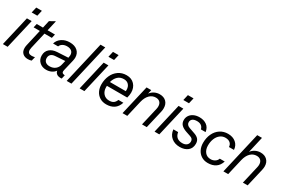

<svg xmlns="http://www.w3.org/2000/svg" viewBox="79 -1746 4094 2799"><g transform="rotate(30 2125.5 -346.5)"><path d="M144 -609 166 -704H261L239 -609ZM127 -500H207L91 0H11Z M460 -435 397 -161Q392 -138 392 -123Q392 -61 457 -61Q482 -61 512 -68L495 -1Q469 9 433 9Q379 9 346 -21.5Q313 -52 313 -109Q313 -132 319 -159L382 -435H277L292 -500H397L425 -625L515 -675L475 -500H599L584 -435Z M973 -116Q970 -103 970 -93Q970 -75 982 -66.5Q994 -58 1020 -57L1005 7L988 8Q942 8 918.5 -11.5Q895 -31 891 -60Q866 -26 827.5 -8Q789 10 742 10Q673 10 628.5 -32Q584 -74 584 -140Q584 -209 630.5 -250Q677 -291 754 -295L937 -305L940 -318Q944 -334 944 -351Q944 -393 917 -416.5Q890 -440 840 -440Q799 -440 768 -422.5Q737 -405 725 -373H640Q659 -436 714.5 -473Q770 -510 847 -510Q929 -510 976.5 -468Q1024 -426 1024 -355Q1024 -334 1017 -301ZM905 -170 922 -241 758 -230Q713 -227 689 -204.5Q665 -182 665 -144Q665 -104 690.5 -81.5Q716 -59 761 -59Q817 -59 855 -89Q893 -119 905 -170Z M1248 -704H1328L1165 0H1085Z M1436 -609 1458 -704H1553L1531 -609ZM1419 -500H1499L1383 0H1303Z M1629 -231Q1628 -224 1628 -210Q1628 -143 1665 -101.5Q1702 -60 1763 -60Q1808 -60 1834.5 -78Q1861 -96 1877 -137H1960Q1935 -61 1882.5 -26Q1830 9 1753 9Q1690 9 1643.5 -20Q1597 -49 1572.5 -99Q1548 -149 1548 -212Q1548 -292 1578.5 -360Q1609 -428 1667 -468.5Q1725 -509 1803 -509Q1887 -509 1936 -456Q1985 -403 1985 -321Q1985 -281 1971 -231ZM1639 -301H1906Q1907 -308 1907 -323Q1907 -376 1877.5 -408Q1848 -440 1797 -440Q1735 -440 1695.5 -402Q1656 -364 1639 -301Z M2510 -361Q2510 -330 2503 -301L2433 0H2353L2423 -302Q2428 -321 2428 -345Q2428 -390 2403 -415Q2378 -440 2334 -440Q2274 -440 2230.5 -396Q2187 -352 2168 -272L2105 0H2025L2141 -500H2220L2205 -432Q2231 -469 2272 -489.5Q2313 -510 2360 -510Q2429 -510 2469.5 -470Q2510 -430 2510 -361Z M2697 -609 2719 -704H2814L2792 -609ZM2680 -500H2760L2644 0H2564Z M2785 -166H2865Q2874 -110 2907.5 -83Q2941 -56 2996 -56Q3043 -56 3069.5 -79Q3096 -102 3096 -139Q3096 -165 3083 -180Q3070 -195 3042 -204L2965 -230Q2907 -250 2877.5 -281Q2848 -312 2848 -361Q2848 -403 2870.5 -437Q2893 -471 2934.5 -490.5Q2976 -510 3031 -510Q3102 -510 3152 -474Q3202 -438 3212 -366H3133Q3125 -403 3097.5 -423Q3070 -443 3026 -443Q2977 -443 2951.5 -423.5Q2926 -404 2926 -369Q2926 -320 2987 -300L3076 -269Q3126 -252 3150.5 -223Q3175 -194 3175 -147Q3175 -71 3124 -30Q3073 11 2992 11Q2907 11 2850.5 -35.5Q2794 -82 2785 -166Z M3258 -213Q3258 -299 3290 -366.5Q3322 -434 3379.5 -471.5Q3437 -509 3510 -509Q3592 -509 3643.5 -465Q3695 -421 3700 -348H3616Q3614 -390 3585.5 -415Q3557 -440 3505 -440Q3457 -440 3419 -411Q3381 -382 3360 -331Q3339 -280 3339 -215Q3339 -148 3374 -104Q3409 -60 3472 -60Q3510 -60 3541.5 -79.5Q3573 -99 3585 -134H3668Q3645 -61 3592.5 -26Q3540 9 3463 9Q3400 9 3353.5 -20.5Q3307 -50 3282.5 -100.5Q3258 -151 3258 -213Z M4209 -362Q4209 -336 4201 -301L4131 0H4051L4121 -302Q4126 -321 4126 -345Q4126 -390 4101 -415Q4076 -440 4032 -440Q3972 -440 3928.5 -396Q3885 -352 3866 -272L3803 0H3723L3886 -704H3966L3904 -433Q3930 -469 3971 -489.5Q4012 -510 4058 -510Q4127 -510 4168 -470Q4209 -430 4209 -362Z"/></g></svg>

Font: CBA Beacon Sans
Style: Italic
Weight: 400
Italic angle: -13°
Designer: Wei Huang
Foundry: Wei Huang
Version: Version 1.002